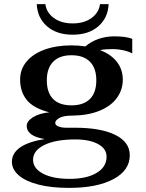

<svg xmlns="http://www.w3.org/2000/svg" viewBox="-20 -721 713 935"><path d="M530 -482Q492 -482 467 -477Q520 -457 549 -420Q578 -383 578 -333Q578 -284 549.5 -244.5Q521 -205 465.5 -182Q410 -159 332 -158Q289 -158 269 -146.5Q249 -135 249 -122Q249 -112 264 -105.5Q279 -99 302 -99H345Q471 -99 541.5 -64Q612 -29 612 35Q612 109 532 151.5Q452 194 316 194Q230 194 167.5 178Q105 162 71.5 133Q38 104 38 67Q38 25 78 -3Q118 -31 198 -44Q153 -51 131.5 -67.5Q110 -84 110 -107Q110 -131 140.5 -150Q171 -169 220 -174Q143 -194 110.5 -234Q78 -274 78 -334Q78 -384 109.5 -421.5Q141 -459 197.5 -479.5Q254 -500 328 -500Q361 -500 396 -495Q422 -518 458.5 -531Q495 -544 537 -544Q593 -544 624 -532V-461Q605 -471 579 -476.5Q553 -482 530 -482ZM449 -330Q449 -389 418 -420.5Q387 -452 328 -452Q270 -452 239 -420.5Q208 -389 208 -330Q208 -270 238.5 -239Q269 -208 328 -208Q387 -208 418 -239Q449 -270 449 -330ZM141 57Q141 99 189 124.5Q237 150 319 150Q402 150 450.5 121Q499 92 499 42Q499 3 457.5 -19.5Q416 -42 347 -42Q251 -42 196 -15Q141 12 141 57ZM159 -701H201Q206 -660 242 -633.5Q278 -607 334 -607Q390 -607 426 -633.5Q462 -660 467 -701H509Q506 -634 459 -593Q412 -552 334 -552Q256 -552 209 -593Q162 -634 159 -701Z"/></svg>

Font: Fahkwang SemiBold
Style: Regular
Weight: 600
Designer: Suppakit Chalermlarp | Katatrad Co.,Ltd.
Foundry: Cadson Demak Co.,Ltd.
Version: Version 1.000; ttfautohint (v1.6)